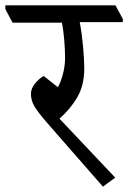

<svg xmlns="http://www.w3.org/2000/svg" viewBox="-51 -665 481 720"><path d="M409 -582H248Q256 -540 260.5 -490.5Q265 -441 265 -408Q265 -346 239.5 -301.5Q214 -257 172 -220L381 1L335 35L126 -204Q92 -243 78.5 -265.5Q65 -288 65 -313Q65 -333 80.5 -352Q96 -371 113 -380L166 -338Q177 -357 185 -387.5Q193 -418 193 -448Q193 -476 190 -514Q187 -552 181 -580H-4L-31 -631V-645H382L410 -593Z"/></svg>

Font: Martel
Style: Regular
Weight: 400
Designer: Dan Reynolds
Foundry: Dan Reynolds
Version: Version 1.001; ttfautohint (v1.1) -l 5 -r 5 -G 72 -x 0 -D la